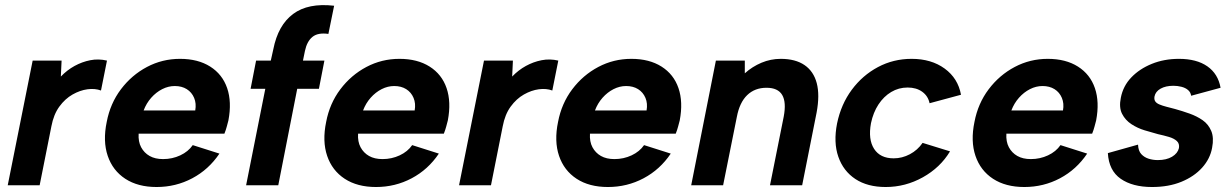

<svg xmlns="http://www.w3.org/2000/svg" viewBox="-20 -743 4938 770"><path d="M111 -500H227L224 -436Q249 -462 279 -478.5Q309 -495 342 -501.5Q375 -508 409 -500L385 -380Q361 -389 331 -385Q301 -381 271 -364Q241 -347 218 -315.5Q195 -284 186 -236L139 0H11Z M608 7Q533 7 482.5 -26Q432 -59 412 -118Q392 -177 408 -254Q422 -328 465 -385Q508 -442 569.5 -474.5Q631 -507 702 -507Q774 -507 823 -476Q872 -445 891 -389.5Q910 -334 896 -260Q893 -249 889.5 -235.5Q886 -222 880 -207H536Q534 -175 546 -152.5Q558 -130 580 -117.5Q602 -105 634 -105Q671 -105 703 -120Q735 -135 753 -161L860 -127Q817 -63 751 -28Q685 7 608 7ZM763 -300Q768 -328 758.5 -350.5Q749 -373 729 -385.5Q709 -398 681 -398Q655 -398 630.5 -385.5Q606 -373 586.5 -351Q567 -329 556 -300Z M1076 -545Q1095 -642 1155.5 -687Q1216 -732 1320 -720L1297 -607Q1255 -613 1233 -595Q1211 -577 1203 -539L1195 -500H1281L1259 -387H1172L1096 0H967L1044 -387H985L1007 -500H1066Z M1488 7Q1413 7 1362.5 -26Q1312 -59 1292 -118Q1272 -177 1288 -254Q1302 -328 1345 -385Q1388 -442 1449.5 -474.5Q1511 -507 1582 -507Q1654 -507 1703 -476Q1752 -445 1771 -389.5Q1790 -334 1776 -260Q1773 -249 1769.5 -235.5Q1766 -222 1760 -207H1416Q1414 -175 1426 -152.5Q1438 -130 1460 -117.5Q1482 -105 1514 -105Q1551 -105 1583 -120Q1615 -135 1633 -161L1740 -127Q1697 -63 1631 -28Q1565 7 1488 7ZM1643 -300Q1648 -328 1638.5 -350.5Q1629 -373 1609 -385.5Q1589 -398 1561 -398Q1535 -398 1510.5 -385.5Q1486 -373 1466.5 -351Q1447 -329 1436 -300Z M1921 -500H2037L2034 -436Q2059 -462 2089 -478.5Q2119 -495 2152 -501.5Q2185 -508 2219 -500L2195 -380Q2171 -389 2141 -385Q2111 -381 2081 -364Q2051 -347 2028 -315.5Q2005 -284 1996 -236L1949 0H1821Z M2418 7Q2343 7 2292.5 -26Q2242 -59 2222 -118Q2202 -177 2218 -254Q2232 -328 2275 -385Q2318 -442 2379.5 -474.5Q2441 -507 2512 -507Q2584 -507 2633 -476Q2682 -445 2701 -389.5Q2720 -334 2706 -260Q2703 -249 2699.5 -235.5Q2696 -222 2690 -207H2346Q2344 -175 2356 -152.5Q2368 -130 2390 -117.5Q2412 -105 2444 -105Q2481 -105 2513 -120Q2545 -135 2563 -161L2670 -127Q2627 -63 2561 -28Q2495 7 2418 7ZM2573 -300Q2578 -328 2568.5 -350.5Q2559 -373 2539 -385.5Q2519 -398 2491 -398Q2465 -398 2440.5 -385.5Q2416 -373 2396.5 -351Q2377 -329 2366 -300Z M2851 -500H2967V-449Q2997 -476 3034 -491.5Q3071 -507 3111 -507Q3170 -507 3206.5 -482Q3243 -457 3255.5 -409.5Q3268 -362 3255 -292L3197 0H3068L3123 -275Q3134 -333 3117 -362Q3100 -391 3054 -391Q3007 -391 2976.5 -361.5Q2946 -332 2935 -274L2880 0H2752Z M3532 7Q3459 7 3410.5 -25Q3362 -57 3342 -114.5Q3322 -172 3337 -248Q3353 -325 3396 -383Q3439 -441 3501 -474Q3563 -507 3636 -507Q3715 -507 3768.5 -468Q3822 -429 3834 -363L3708 -329Q3702 -358 3678.5 -375Q3655 -392 3620 -392Q3584 -392 3554 -374Q3524 -356 3503 -324Q3482 -292 3473 -249Q3461 -184 3485.5 -146Q3510 -108 3564 -108Q3598 -108 3629 -124.5Q3660 -141 3680 -170L3790 -136Q3751 -71 3681 -32Q3611 7 3532 7Z M4088 7Q4013 7 3962.5 -26Q3912 -59 3892 -118Q3872 -177 3888 -254Q3902 -328 3945 -385Q3988 -442 4049.5 -474.5Q4111 -507 4182 -507Q4254 -507 4303 -476Q4352 -445 4371 -389.5Q4390 -334 4376 -260Q4373 -249 4369.5 -235.5Q4366 -222 4360 -207H4016Q4014 -175 4026 -152.5Q4038 -130 4060 -117.5Q4082 -105 4114 -105Q4151 -105 4183 -120Q4215 -135 4233 -161L4340 -127Q4297 -63 4231 -28Q4165 7 4088 7ZM4243 -300Q4248 -328 4238.5 -350.5Q4229 -373 4209 -385.5Q4189 -398 4161 -398Q4135 -398 4110.5 -385.5Q4086 -373 4066.5 -351Q4047 -329 4036 -300Z M4544 -163Q4545 -138 4557 -125Q4569 -112 4586.5 -106.5Q4604 -101 4623 -101Q4658 -101 4680.5 -114.5Q4703 -128 4708 -149Q4711 -167 4699.5 -177.5Q4688 -188 4667.5 -194Q4647 -200 4624 -205Q4598 -212 4570 -220.5Q4542 -229 4517.5 -245Q4493 -261 4480 -286.5Q4467 -312 4475 -351Q4484 -398 4517 -432.5Q4550 -467 4599.5 -487Q4649 -507 4708 -507Q4779 -507 4822 -477Q4865 -447 4875 -391L4757 -359Q4755 -373 4744.5 -382Q4734 -391 4718 -395Q4702 -399 4686 -399Q4655 -399 4634.5 -387.5Q4614 -376 4610 -356Q4608 -344 4613 -336.5Q4618 -329 4630 -324Q4642 -319 4657.5 -315Q4673 -311 4692 -306Q4721 -298 4750.5 -287.5Q4780 -277 4803 -261Q4826 -245 4837.5 -218Q4849 -191 4841 -150Q4833 -106 4801 -70.5Q4769 -35 4718 -14Q4667 7 4600 7Q4522 7 4474.5 -26Q4427 -59 4423 -129Z"/></svg>

Font: Albert Sans
Style: Bold Italic
Weight: 700
Italic angle: -11.25°
Designer: Andreas Rasmussen
Foundry: a.Foundry
Version: Version 1.025